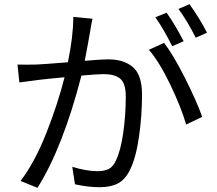

<svg xmlns="http://www.w3.org/2000/svg" viewBox="-20 -867 1040 922"><path d="M424 -777Q417 -744 413 -717Q411 -705 402 -655Q393 -605 387 -575Q469 -582 499 -582Q575 -582 618.5 -544.5Q662 -507 662 -412Q662 -312 647.5 -210.5Q633 -109 604 -51Q581 -4 546 14Q511 32 458 32Q404 32 340 18L327 -66Q395 -45 449 -45Q481 -45 502 -55.5Q523 -66 537 -97Q560 -145 572 -230.5Q584 -316 584 -403Q584 -467 557.5 -489Q531 -511 478 -511Q446 -511 371 -504Q282 -159 160 35L79 2Q148 -90 203 -229.5Q258 -369 290 -496Q211 -489 163 -483Q82 -472 73 -471L64 -557Q109 -556 154 -557Q182 -558 306 -568Q332 -693 332 -786ZM768 -661Q812 -604 868 -493Q924 -382 951 -306L874 -269Q849 -354 797 -462Q745 -570 695 -628ZM780 -806Q818 -753 862 -669L807 -645Q765 -729 726 -784ZM890 -847Q941 -775 974 -710L920 -686Q878 -769 837 -824Z"/></svg>

Font: Noto Sans SC
Style: Regular
Weight: 400
Designer: Ryoko NISHIZUKA  (kana, bopomofo & ideographs); Paul D. Hunt (Latin, Greek & Cyrillic); Sandoll Communications , Soo-you
Foundry: Adobe
Version: Version 2.002;hotconv 1.0.116;makeotfexe 2.5.65601